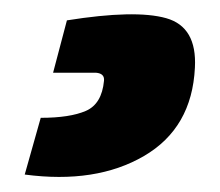

<svg xmlns="http://www.w3.org/2000/svg" viewBox="-20 5 303 264"><path d="M53 105 72 33Q166 18 208.5 30Q251 42 248 98Q244 181 178 219.5Q112 258 14 245L36 167Q76 167 98 157.5Q120 148 123 116Q124 106 112 105Q110 105 53 105Z"/></svg>

Font: Exo 2.0 Black
Style: Regular
Weight: 900
Designer: Natanael Gama
Version: Version 1.001;PS 001.001;hotconv 1.0.70;makeotf.lib2.5.58329